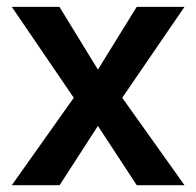

<svg xmlns="http://www.w3.org/2000/svg" viewBox="-20 -543 575 563"><path d="M380.9 -522.9H521L338.4 -256.3L521 0H380.9L267.1 -173.8L154.8 0H14.6L196.3 -256.3L14.6 -522.9H154.3L267.1 -338.9Z"/></svg>

Font: Estedad-FD SemiBold
Style: Regular
Weight: 600
Designer: Amin Abedi
Version: Version 7.3